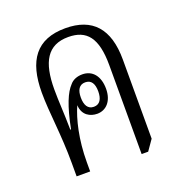

<svg xmlns="http://www.w3.org/2000/svg" viewBox="-107 -648 703 746"><g transform="rotate(-20 244.5 -275.5)"><path d="M354 5H381L411 -38V-365C411 -493 354 -556 242 -556C122 -556 71 -484 71 -352C71 -268 87 -175 87 -54V0H143V-38C143 -131 162 -210 184 -259C186 -216 218 -201 246 -201C283 -201 311 -230 311 -281C311 -334 284 -365 243 -365C222 -365 203 -358 191 -343C168 -319 147 -271 129 -179H126C125 -256 121 -294 121 -347C121 -460 155 -520 241 -520C317 -520 354 -476 354 -363ZM243 -231C218 -231 207 -251 207 -282C207 -313 218 -332 243 -332C268 -332 279 -313 279 -282C279 -251 268 -231 243 -231Z"/></g></svg>

Font: Noto Serif Thai ExtraCondensed Light
Style: Regular
Weight: 300
Width: 2
Designer: Monotype Design Team
Foundry: Monotype Imaging Inc.
Version: Version 2.002